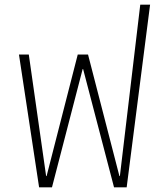

<svg xmlns="http://www.w3.org/2000/svg" viewBox="-20 -800 682 820"><path d="M202 0H147L61 -567H103L177 -48H179L312 -567H356L490 -48H492L579 -780H621L521 0H467L335 -505H333Z"/></svg>

Font: Anuphan ExtraLight
Style: Regular
Weight: 200
Designer: Cadson Demak
Version: Version 3.001